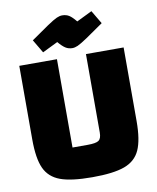

<svg xmlns="http://www.w3.org/2000/svg" viewBox="-93 -918 820 1004"><g transform="rotate(-10 317.0 -415.5)"><path d="M40 -234V-625H240V-156H320Q365 -156 379.5 -166.5Q394 -177 394 -209V-625H594V-234Q594 -134 570 -81Q546 -28 487 -6.5Q428 15 316 15Q204 15 146 -6.5Q88 -28 64 -80.5Q40 -133 40 -234ZM257 -713 175 -673 133 -744Q188 -783 224.5 -807.5Q261 -832 277 -839Q293 -846 306 -846Q327 -846 342.5 -836.5Q358 -827 379 -801L461 -841L503 -770Q448 -731 411.5 -706.5Q375 -682 359 -675Q343 -668 330 -668Q310 -668 294 -678Q278 -688 257 -713Z"/></g></svg>

Font: Changa ExtraBold
Style: Regular
Weight: 800
Designer: Eduardo Rodriguez Tunni
Foundry: Eduardo Rodriguez Tunni
Version: Version 2.002; ttfautohint (v1.5) -l 8 -r 50 -G 220 -x 14 -H